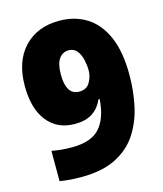

<svg xmlns="http://www.w3.org/2000/svg" viewBox="-110 -872 764 899"><g transform="rotate(-15 272.0 -423.0)"><path d="M173 -56Q145 -56 119.5 -58Q94 -60 69 -64V-211Q114 -202 167 -202Q261 -202 302.5 -249Q344 -296 350 -387H344Q327 -347 294 -325.5Q261 -304 209 -304Q124 -304 75.5 -365Q27 -426 27 -536Q27 -655 90.5 -722.5Q154 -790 261 -790Q336 -790 393 -754.5Q450 -719 482 -646Q514 -573 514 -460Q514 -387 499.5 -315.5Q485 -244 448 -185Q411 -126 344 -91Q277 -56 173 -56ZM268 -445Q303 -445 319 -472.5Q335 -500 335 -530Q335 -554 329 -581Q323 -608 308.5 -626.5Q294 -645 268 -645Q239 -645 221.5 -620.5Q204 -596 204 -544Q204 -496 219.5 -470.5Q235 -445 268 -445Z"/></g></svg>

Font: Noto Sans Malayalam UI SemiCondensed Black
Style: Regular
Weight: 900
Width: 4
Designer: Jelle Bosma - Monotype Design Team
Foundry: Monotype Imaging Inc.
Version: Version 2.104; ttfautohint (v1.8.4.7-5d5b)